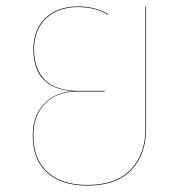

<svg xmlns="http://www.w3.org/2000/svg" viewBox="-20 -577 589 598"><path d="M435 -557V-176Q435 -96 389 -47.5Q343 1 252 1Q171 1 126.5 -39.5Q82 -80 82 -155Q82 -215 116 -252Q150 -289 207 -293Q147 -297 115.5 -329.5Q84 -362 84 -424Q84 -485 122 -521Q160 -557 223 -557Q276 -557 317 -533L316 -531Q277 -555 223 -555Q161 -555 123.5 -519.5Q86 -484 86 -424Q86 -361 120.5 -327.5Q155 -294 224 -294H306V-292H222Q157 -292 120.5 -254.5Q84 -217 84 -155Q84 -81 128 -41Q172 -1 252 -1Q342 -1 387.5 -49Q433 -97 433 -176V-557Z"/></svg>

Font: FiraGO Two
Style: Regular
Weight: 100
Designer: bBox Type
Foundry: bBox Type GmbH
Version: Version 1.001